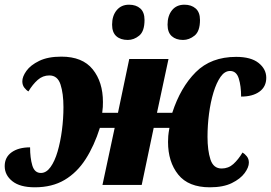

<svg xmlns="http://www.w3.org/2000/svg" viewBox="-37 -787 1153 817"><path d="M111 10Q48 10 15.5 -16Q-17 -42 -17 -80Q-17 -118 12.5 -139Q42 -160 91 -160Q91 -115 100.5 -83Q110 -51 137 -51Q160 -51 178 -76Q196 -101 208 -142Q220 -183 226.5 -232.5Q233 -282 233 -331Q233 -389 220.5 -427.5Q208 -466 173 -466Q145 -466 123.5 -447Q102 -428 84 -398Q75 -403 66.5 -414Q58 -425 58 -441Q58 -461 75.5 -485.5Q93 -510 130 -528Q167 -546 224 -546Q314 -546 357.5 -492Q401 -438 401 -353Q401 -342 400.5 -332Q400 -322 398 -307H465L513 -536H680L631 -307H696Q731 -415 796 -480Q861 -545 968 -545Q1031 -545 1063.5 -519Q1096 -493 1096 -456Q1096 -418 1067 -397Q1038 -376 989 -376Q989 -421 979 -453Q969 -485 942 -485Q919 -485 901.5 -460Q884 -435 871.5 -394Q859 -353 852.5 -303.5Q846 -254 846 -205Q846 -147 858.5 -108.5Q871 -70 906 -70Q935 -70 956 -89Q977 -108 995 -138Q1004 -133 1013 -122Q1022 -111 1022 -95Q1022 -75 1004 -50.5Q986 -26 949.5 -8Q913 10 856 10Q765 10 721.5 -44Q678 -98 678 -183Q678 -196 679 -208.5Q680 -221 684 -243H617L566 0H399L451 -243H388Q364 -167 327.5 -110Q291 -53 238 -21.5Q185 10 111 10ZM742 -617Q712 -617 694 -633Q676 -649 676 -682Q676 -720 695 -743.5Q714 -767 748 -767Q777 -767 795.5 -751Q814 -735 814 -702Q814 -654 791 -635.5Q768 -617 742 -617ZM507 -617Q476 -617 458 -633Q440 -649 440 -682Q440 -720 459.5 -743.5Q479 -767 512 -767Q542 -767 560 -751Q578 -735 578 -702Q578 -654 555.5 -635.5Q533 -617 507 -617Z"/></svg>

Font: Noto Serif ExtraBold
Style: Italic
Weight: 800
Italic angle: -12°
Designer: Monotype Design Team
Foundry: Monotype Imaging Inc.
Version: Version 2.013